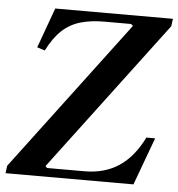

<svg xmlns="http://www.w3.org/2000/svg" viewBox="-62 -717 709 764"><g transform="rotate(5 293.0 -335.0)"><path d="M-12 0 -8 -30 442 -628 434 -635H327Q274 -635 232.5 -623Q191 -611 159.5 -582Q128 -553 101 -500L70 -510L128 -670H598L594 -640L144 -42L151 -35H300Q380 -35 437.5 -73Q495 -111 534 -190H569L499 0Z"/></g></svg>

Font: Brygada 1918 SemiBold
Style: Italic
Weight: 600
Italic angle: -8°
Designer: Mateusz Machalski | Borys Kosmynka | Przemek Hoffer
Foundry: NIEPODLEGLA 2018
Version: Version 3.006